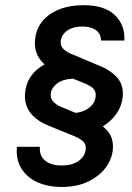

<svg xmlns="http://www.w3.org/2000/svg" viewBox="-20 -632 524 760"><path d="M264 -99 264.5 -184Q306 -185.5 330.8 -204Q355.5 -222.5 358.5 -248.5Q361.5 -272 346 -284.5Q330.5 -297 302.5 -307L213 -343.5Q164.5 -362.5 139.2 -395.8Q114 -429 119 -476.5Q123 -518 148 -548.2Q173 -578.5 214.8 -595Q256.5 -611.5 309.5 -611.5Q395 -611.5 435.5 -571.5Q476 -531.5 472 -471.5H380Q379.5 -498 360 -512.5Q340.5 -527 306 -527Q279 -527 260.8 -519Q242.5 -511 232.5 -498.2Q222.5 -485.5 220.5 -471.5Q218 -449.5 233.2 -436Q248.5 -422.5 273.5 -414L369 -373.5Q415.5 -356 443 -325.8Q470.5 -295.5 465.5 -248.5Q462.5 -211 437.5 -177.2Q412.5 -143.5 368.5 -122Q324.5 -100.5 264 -99ZM224 108Q169 108 127.5 89Q86 70 64.2 34.2Q42.5 -1.5 47 -51H138Q135 -15.5 158.8 3.8Q182.5 23 223.5 23Q266 23 291 5Q316 -13 319 -39Q322 -63 305.5 -75.5Q289 -88 263 -97.5L174 -134Q125 -153 99.8 -186.2Q74.5 -219.5 79.5 -266.5Q86 -328.5 138 -365.5Q190 -402.5 270.5 -405L268 -320.5Q228 -318.5 206 -301.5Q184 -284.5 181 -262Q178.5 -240 194 -226.2Q209.5 -212.5 234 -204L329.5 -164Q376 -146.5 403.5 -116.2Q431 -86 426.5 -39Q423 -1.5 398 32Q373 65.5 329 86.8Q285 108 224 108Z"/></svg>

Font: Karla SemiBold
Style: Italic
Weight: 600
Italic angle: -8°
Designer: Jonathan Pinhorn
Version: Version 2.004;gftools[0.9.33]